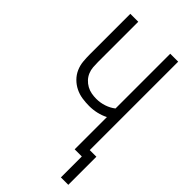

<svg xmlns="http://www.w3.org/2000/svg" viewBox="-272 -809 1044 1044"><g transform="rotate(45 250.0 -287.0)"><path d="M485 161H428V0H373V-248Q348 -235 319.5 -228.5Q291 -222 262 -222Q235 -222 208 -226Q181 -230 156.5 -242Q132 -254 112.5 -273.5Q93 -293 82 -318Q71 -343 68.5 -370Q66 -397 66 -425V-735H127V-425Q127 -405 128.5 -386Q130 -367 137.5 -349Q145 -331 158 -317Q171 -303 188 -293.5Q205 -284 224 -280.5Q243 -277 262 -277Q292 -277 321 -286.5Q350 -296 373 -314V-735H434V-55H485Z"/></g></svg>

Font: Iosevka Term Curly Light
Style: Regular
Weight: 300
Designer: Belleve Invis
Foundry: Belleve Invis
Version: Version 32.3.0